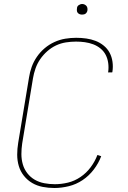

<svg xmlns="http://www.w3.org/2000/svg" viewBox="-20 -932 640 960"><path d="M252 8Q222 8 193.5 2.5Q165 -3 141 -17Q117 -31 99.5 -53Q82 -75 74 -102Q66 -129 66 -158.5Q66 -188 71 -218L125 -544Q129 -571 138.5 -597.5Q148 -624 164.5 -648Q181 -672 203.5 -691Q226 -710 252.5 -722Q279 -734 306.5 -738.5Q334 -743 361 -743Q387 -743 411.5 -739.5Q436 -736 458 -727.5Q480 -719 498.5 -704Q517 -689 528 -668.5Q539 -648 542.5 -623Q546 -598 542 -573L541 -570H520L521 -573Q524 -595 521 -617Q518 -639 508.5 -657.5Q499 -676 482.5 -689.5Q466 -703 446 -710.5Q426 -718 404.5 -721Q383 -724 360 -724Q335 -724 309.5 -720Q284 -716 260.5 -705Q237 -694 216.5 -676Q196 -658 181 -636Q166 -614 157.5 -589.5Q149 -565 145 -541L91 -215Q87 -188 87 -161.5Q87 -135 94 -110.5Q101 -86 116.5 -66Q132 -46 153.5 -33.5Q175 -21 201 -16Q227 -11 254 -11Q287 -11 320 -19Q353 -27 382.5 -47Q412 -67 433.5 -96Q455 -125 467 -157L486 -151Q473 -116 449 -84.5Q425 -53 393 -31.5Q361 -10 324 -1Q287 8 252 8ZM390 -859Q384 -859 378.5 -861Q373 -863 369 -867.5Q365 -872 364.5 -878.5Q364 -885 365 -891Q365 -896 367.5 -900Q370 -904 374 -906.5Q378 -909 382 -910.5Q386 -912 391 -912Q397 -912 402.5 -909.5Q408 -907 412 -902.5Q416 -898 417 -891.5Q418 -885 417 -879Q416 -874 413.5 -870Q411 -866 407.5 -863.5Q404 -861 399.5 -860Q395 -859 390 -859Z"/></svg>

Font: Iosevka Aile Thin
Style: Italic
Weight: 100
Italic angle: -9°
Designer: Belleve Invis
Foundry: Belleve Invis
Version: Version 31.1.0; ttfautohint (v1.8.4)